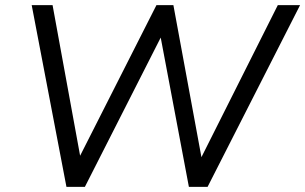

<svg xmlns="http://www.w3.org/2000/svg" viewBox="-20 -725 1184 745"><path d="M237.8 0 103 -705H184L300.2 -69.7H265L587 -705H652.8L770 -69.7H738.8L1057.9 -705H1144.3L785.5 0H712.9L597.8 -609.9H619.2L309.4 0Z"/></svg>

Font: Nunito Sans 12pt ExtraLight
Style: Italic
Weight: 200
Italic angle: -9°
Designer: Vernon Adams
Foundry: Vernon Adams
Version: Version 3.101;gftools[0.9.27]